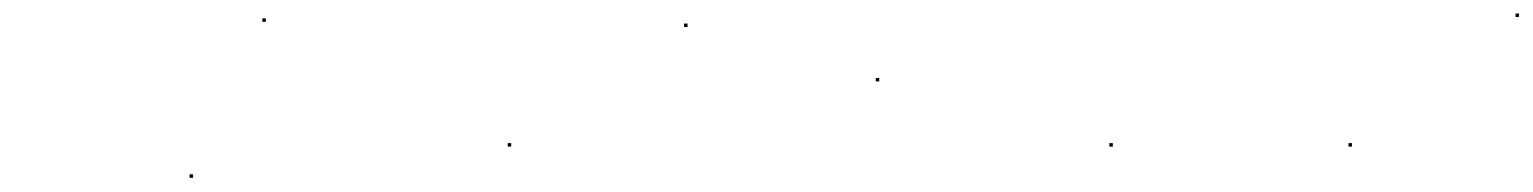

<svg xmlns="http://www.w3.org/2000/svg" viewBox="-20 -286 2212 277"><path d="M358.5 -254.5H363.5V-259.5H358.5ZM253.5 -29.5H258.5V-34.5H253.5ZM712.5 -74.5H717.5V-79.5H712.5Z M966.9 -247H971.9V-252H966.9ZM1243.5 -168.5H1248.5V-173.5H1243.5Z M1580.5 -74.5H1585.5V-79.5H1580.5Z M1925.5 -74.5H1930.5V-79.5H1925.5Z M2166.5 -261.5H2171.5V-266.5H2166.5Z"/></svg>

Font: FRB American Cursive Just Endings
Style: Italic
Weight: 400
Italic angle: -25°
Version: Version 2.0;Modular Font Editor K font №1